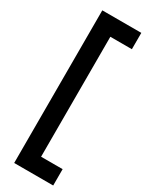

<svg xmlns="http://www.w3.org/2000/svg" viewBox="-241 -824 793 1023"><g transform="rotate(30 155.5 -312.5)"><path d="M56 157H296V56.5H163.5V-681.5H296V-782H56Z"/></g></svg>

Font: MCL Standard Medium
Style: Regular
Weight: 500
Designer: Květoslav Bartoš
Foundry: Florian Karsten
Version: Version 1.001;Glyphs 3.2.3 (3260)